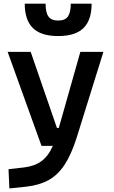

<svg xmlns="http://www.w3.org/2000/svg" viewBox="-20 -803 626 1057"><path d="M31.7 234.4 26.9 128.4 112.8 118.7Q169.9 111.8 207.5 84.7Q245.1 57.6 271 0H208.5L22 -517.6H148.9L293.5 -98.6H303.7L422.4 -517.6H549.3L402.3 -45.9Q373 46.9 335.7 103.8Q298.3 160.6 247.1 188.7Q195.8 216.8 124.5 224.6ZM300.3 -604.5Q205.6 -604.5 160.9 -648.7Q116.2 -692.9 116.2 -782.7H231Q231 -733.9 246.8 -711.9Q262.7 -689.9 300.3 -689.9Q338.9 -689.9 354.2 -712.6Q369.6 -735.4 369.6 -782.7H484.4Q484.4 -692.4 439.5 -648.4Q394.5 -604.5 300.3 -604.5Z"/></svg>

Font: Cascadia Code SemiBold
Style: Regular
Weight: 600
Monospace: yes
Designer: Aaron Bell
Foundry: Saja Typeworks
Version: Version 2404.023; ttfautohint (v1.8.4)